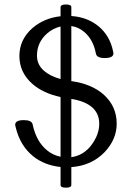

<svg xmlns="http://www.w3.org/2000/svg" viewBox="-20 -743 598 870"><path d="M278.8 107.4Q254.4 107.4 254.4 95.2V13.7Q181.2 5.9 129.9 -35.2Q71.8 -82.5 51.8 -163.6Q48.8 -174.3 48.8 -177.7Q48.8 -198.7 87.9 -198.7Q124 -198.7 127.9 -179.2Q144.5 -100.6 194.8 -60.5Q220.2 -40 254.4 -32.7V-303.2Q175.8 -320.3 127.4 -362.3Q67.9 -414.1 67.9 -489.3Q67.9 -564 127 -615.7Q179.7 -661.1 254.4 -669.4V-710.4Q254.4 -722.7 278.8 -722.7Q303.2 -722.7 303.2 -710.4V-670.4Q377 -665.5 428.2 -622.6Q478 -580.1 492.2 -511.2Q494.1 -504.4 494.1 -501.5Q494.1 -480 454.6 -480Q418.5 -480 414.6 -500Q402.8 -563.5 361.8 -598.1Q335 -620.6 303.2 -625V-375.5Q396 -362.3 449.2 -314.9Q508.8 -261.7 508.8 -182.6Q508.8 -111.8 454.1 -53.7Q394.5 7.8 303.2 14.2V95.2Q303.2 107.4 278.8 107.4ZM254.4 -384.8V-623Q220.2 -614.7 193.8 -591.8Q147.5 -551.3 147.5 -490.7Q147.5 -449.7 179.7 -421.9Q207.5 -397.9 254.4 -384.8ZM303.2 -30.8Q358.9 -38.6 394.3 -85.9Q429.7 -133.3 429.7 -182.1Q429.7 -273.9 303.2 -294.9Z"/></svg>

Font: Gayathri
Style: Regular
Weight: 400
Designer: Binoy Dominic <binoy.domenic@gmail.com>
Foundry: SMC
Version: Version 1.000